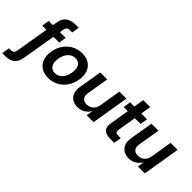

<svg xmlns="http://www.w3.org/2000/svg" viewBox="-66 -1504 2484 2484"><g transform="rotate(45 1176.5 -262.0)"><path d="M366.7 -515.6 350.1 -413.6H245.1L168.9 43.9Q155.8 122.6 111.1 163.3Q66.4 204.1 -19 204.1H-73.7L-56.2 97.7H-23.9Q7.8 97.7 22.2 84Q36.6 70.3 42 36.6L117.2 -413.6H40L56.6 -515.6H134.3L145 -581.1Q156.7 -651.9 205.3 -689.7Q253.9 -727.5 333 -727.5H394L376.5 -625.5H335.9Q305.7 -625.5 290.8 -611.8Q275.9 -598.1 270.5 -566.4L262.2 -515.6Z M571.8 11.7Q495.6 11.7 443.4 -22Q391.1 -55.7 368.9 -116.2Q346.7 -176.8 360.4 -257.3Q373.5 -337.4 415.8 -398.4Q458 -459.5 521.5 -493.4Q585 -527.3 661.1 -527.3Q737.8 -527.3 789.8 -493.4Q841.8 -459.5 863.8 -398.4Q885.7 -337.4 872.1 -257.3Q858.9 -177.2 816.9 -116.7Q774.9 -56.2 711.7 -22.2Q648.4 11.7 571.8 11.7ZM589.4 -94.2Q647.5 -94.2 689 -137.9Q730.5 -181.6 743.2 -257.3Q755.9 -333.5 728.5 -377.4Q701.2 -421.4 643.6 -421.4Q585.9 -421.4 544.2 -377.4Q502.4 -333.5 489.3 -257.3Q477.1 -181.2 504.4 -137.7Q531.7 -94.2 589.4 -94.2Z M1301.3 -220.7 1350.1 -515.6H1478L1393.1 0H1266.6L1281.2 -88.9H1279.8Q1254.9 -45.9 1210.7 -17.6Q1166.5 10.7 1106 10.7Q1052.2 10.7 1012.2 -13.4Q972.2 -37.6 953.6 -83.3Q935.1 -128.9 945.8 -193.4L999.5 -515.6H1127.4L1077.1 -212.9Q1067.9 -156.7 1092.5 -127.4Q1117.2 -98.1 1166.5 -98.1Q1214.8 -98.1 1252.9 -127.9Q1291 -157.7 1301.3 -220.7Z M1856.4 -515.6 1839.4 -413.6H1733.9L1692.4 -159.7Q1687 -128.4 1697.8 -115.2Q1708.5 -102.1 1739.7 -102.1H1787.6L1771 0H1696.8Q1619.1 0 1584.2 -35.4Q1549.3 -70.8 1560.5 -138.7L1606 -413.6H1529.8L1546.4 -515.6H1623L1646 -656.2H1773.9L1751 -515.6Z M2238.8 -220.7 2287.6 -515.6H2415.5L2330.6 0H2204.1L2218.8 -88.9H2217.3Q2192.4 -45.9 2148.2 -17.6Q2104 10.7 2043.5 10.7Q1989.7 10.7 1949.7 -13.4Q1909.7 -37.6 1891.1 -83.3Q1872.6 -128.9 1883.3 -193.4L1937 -515.6H2064.9L2014.6 -212.9Q2005.4 -156.7 2030 -127.4Q2054.7 -98.1 2104 -98.1Q2152.3 -98.1 2190.4 -127.9Q2228.5 -157.7 2238.8 -220.7Z"/></g></svg>

Font: Inter Display Semi Bold
Style: Italic
Weight: 600
Italic angle: -9.39999°
Designer: Rasmus Andersson
Foundry: rsms
Version: Version 4.000;git-4fc901f